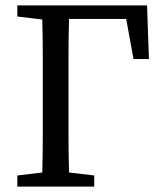

<svg xmlns="http://www.w3.org/2000/svg" viewBox="-20 -689 600 709"><path d="M44 0V-41L136 -52Q138 -115 138 -179.5Q138 -244 138 -309V-359Q138 -424 138 -488Q138 -552 136 -617L44 -628V-669H523L530 -471H473L446 -619H235Q233 -555 233 -490Q233 -425 233 -359V-309Q233 -245 233 -181Q233 -117 235 -52L328 -41V0Z"/></svg>

Font: Source Serif Pro
Style: Regular
Weight: 400
Designer: Frank Grießhammer
Foundry: Adobe Systems Incorporated
Version: Version 2.000;PS 1.000;hotconv 16.6.51;makeotf.lib2.5.65220